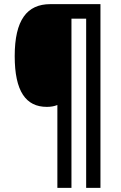

<svg xmlns="http://www.w3.org/2000/svg" viewBox="-20 -780 582 927"><path d="M465 127V-760H223C110 -760 51 -683 51 -509C51 -339 105 -264 206 -264C226 -264 242 -267 257 -273V127H325V-690H396V127Z"/></svg>

Font: Noto Sans Thai Cond SemBd
Style: Regular
Weight: 600
Width: 3
Designer: Monotype Design Team
Foundry: Monotype Imaging Inc.
Version: Version 2.002